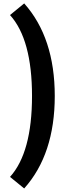

<svg xmlns="http://www.w3.org/2000/svg" viewBox="-20 -796 388 1104"><path d="M119.1 287.6 37.6 221.2Q164.1 81.1 164.1 -244.1Q164.1 -569.3 37.6 -709.5L119.1 -776.4Q294.9 -579.1 294.9 -244.1Q294.9 91.3 119.1 287.6Z"/></svg>

Font: Estedad-FD Bold
Style: Regular
Weight: 700
Designer: Amin Abedi
Version: Version 7.3